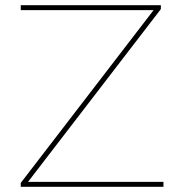

<svg xmlns="http://www.w3.org/2000/svg" viewBox="-20 -720 699 740"><path d="M60 0H610V-19H88L600 -685V-700H60V-681H572L60 -15Z"/></svg>

Font: Chess Sans Thin
Style: Regular
Weight: 100
Designer: Wolf Bōese
Foundry: Wolf Bōese
Version: Version 7.223;Glyphs 3.3 (3306)